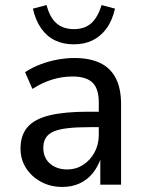

<svg xmlns="http://www.w3.org/2000/svg" viewBox="-20 -729 575 758"><path d="M226 9Q179 9 141.5 -11.5Q104 -32 82.5 -66Q61 -100 61 -142Q61 -195 88.5 -227Q116 -259 175 -273.5Q234 -288 328 -288H383V-227H334Q283 -227 248 -223Q213 -219 192 -210Q171 -201 161 -185Q151 -169 151 -145Q151 -106 177.5 -83Q204 -60 246 -60Q280 -60 308 -78Q336 -96 353 -127Q370 -158 370 -197V-325Q370 -379 345 -403Q320 -427 266 -427Q227 -427 188 -415.5Q149 -404 108 -378L79 -444Q106 -462 138.5 -474.5Q171 -487 206 -493.5Q241 -500 274 -500Q334 -500 375 -480.5Q416 -461 437 -420.5Q458 -380 458 -317V0H376V-107H379Q368 -73 347 -46.5Q326 -20 295.5 -5.5Q265 9 226 9ZM271 -554Q230 -554 197.5 -569.5Q165 -585 142.5 -617Q120 -649 110 -695L164 -709Q176 -661 202.5 -637.5Q229 -614 272 -614Q314 -614 340 -637Q366 -660 381 -709L434 -695Q423 -647 400 -616Q377 -585 345 -569.5Q313 -554 271 -554Z"/></svg>

Font: Nunito Sans 10pt SemiCondensed Medium
Style: Regular
Weight: 500
Width: 4
Designer: Vernon Adams
Foundry: Vernon Adams
Version: Version 3.101;gftools[0.9.27]